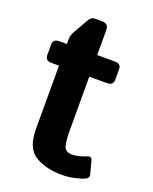

<svg xmlns="http://www.w3.org/2000/svg" viewBox="-128 -726 647 814"><g transform="rotate(20 195.0 -319.0)"><path d="M49.3 -415Q20.5 -415 20.5 -439.5V-488.3Q20.5 -512.7 49.3 -512.7H82.5V-529.8Q82.5 -551.8 92.8 -569.8L130.4 -635.7Q141.1 -654.3 155.8 -654.3H189.9Q219.2 -654.3 219.2 -625V-512.7H298.3Q327.1 -512.7 327.1 -488.3V-439.5Q327.1 -415 298.3 -415H219.2V-172.9Q219.2 -123 226.3 -101.3Q233.4 -79.6 263.2 -79.6Q278.3 -79.6 297.4 -84.7Q316.4 -89.8 327.1 -94.7Q344.2 -102.5 349.6 -83.5L364.3 -27.8Q368.7 -11.2 351.6 -3.4Q335.4 3.9 307.4 10Q279.3 16.1 251 16.1Q181.2 16.1 131.8 -12.7Q82.5 -41.5 82.5 -131.3V-415Z"/></g></svg>

Font: Istok Web
Style: Bold
Weight: 700
Designer: Andrey V. Panov
Foundry: Andrey V. Panov
Version: Version 1.0.2g